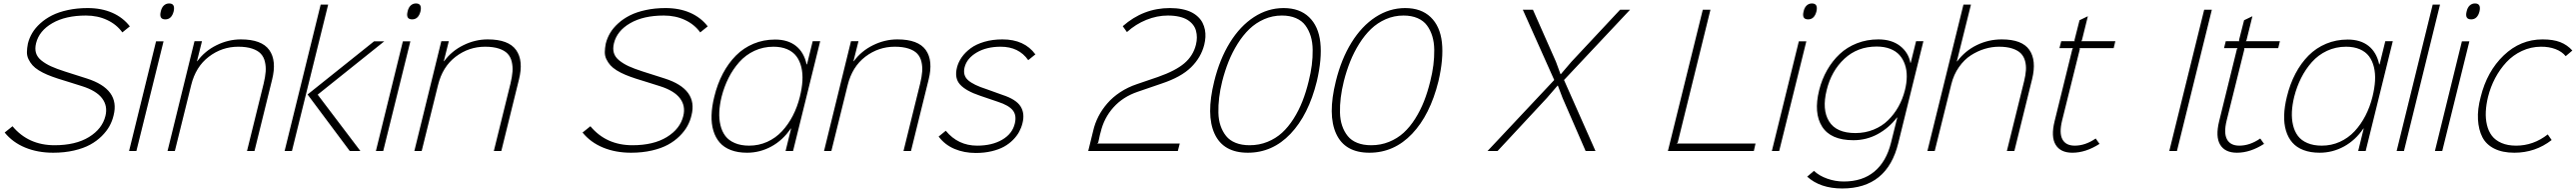

<svg xmlns="http://www.w3.org/2000/svg" viewBox="-20 -866 14782 1101"><path d="M631.8 -204.1Q624.5 -172.4 608.4 -143.1Q592.3 -113.8 563.7 -85.4Q535.2 -57.1 497.3 -36.4Q459.5 -15.6 404.8 -2.9Q350.1 9.8 285.2 9.8Q196.3 9.8 124.5 -19.8Q52.7 -49.3 6.8 -106L51.8 -142.1Q142.6 -33.2 293 -33.2Q414.1 -33.2 490.5 -80.1Q566.9 -127 585 -201.2Q599.1 -258.3 565.9 -302.2Q532.7 -346.2 450.2 -372.1Q441.9 -374.5 381.8 -393.6Q321.8 -412.6 313 -415Q278.3 -426.3 251.7 -437.5Q225.1 -448.7 202.6 -462.6Q180.2 -476.6 166.5 -491.9Q152.8 -507.3 143.6 -526.4Q134.3 -545.4 134.5 -567.4Q134.8 -589.4 140.1 -616.2Q147.9 -647.9 165 -676.8Q182.1 -705.6 211.2 -731.9Q240.2 -758.3 278.3 -777.6Q316.4 -796.9 369.1 -808.3Q421.9 -819.8 482.9 -819.8Q562.5 -819.8 624.3 -792.7Q686 -765.6 725.1 -714.8L682.1 -680.2Q649.4 -725.6 595 -751.2Q540.5 -776.9 473.1 -776.9Q356.4 -776.9 280.5 -733.2Q204.6 -689.5 187 -618.2Q179.2 -586.9 186.5 -562.5Q193.8 -538.1 217.8 -519Q241.7 -500 272.7 -485.8Q303.7 -471.7 352.1 -456.1L478 -416Q670.4 -354.5 631.8 -204.1Z M918.5 -628.9 762.7 0H720.7L875.5 -628.9ZM950.7 -846.2Q986.8 -846.2 976.6 -800.8Q964.8 -754.9 928.7 -754.9Q891.1 -754.9 902.8 -800.8Q907.7 -822.8 920.4 -834.5Q933.1 -846.2 950.7 -846.2Z M1541.5 -409.2 1440.4 0H1397.5L1493.2 -387.2Q1502.4 -425.3 1504.6 -455.1Q1506.8 -484.9 1500.2 -512.5Q1493.7 -540 1476.3 -558.3Q1459 -576.7 1426.5 -587.4Q1394 -598.1 1347.2 -598.1Q1253.9 -598.1 1178.5 -540.8Q1103 -483.4 1077.1 -377.9L983.4 0H941.4L1096.2 -629.9H1139.2L1110.4 -515.1H1112.3Q1155.3 -573.7 1222.9 -606.9Q1290.5 -640.1 1362.3 -640.1Q1481.9 -640.1 1525.4 -579.1Q1568.8 -518.1 1541.5 -409.2Z M1863.3 -839.8 1655.3 0H1613.3L1820.3 -839.8ZM1804.2 -321.8 2048.3 0H1987.3L1745.1 -324.2L2126.5 -628.9H2185.1L1804.2 -324.2Z M2335 -628.9 2179.2 0H2137.2L2292 -628.9ZM2367.2 -846.2Q2403.3 -846.2 2393.1 -800.8Q2381.3 -754.9 2345.2 -754.9Q2307.6 -754.9 2319.3 -800.8Q2324.2 -822.8 2336.9 -834.5Q2349.6 -846.2 2367.2 -846.2Z M2958 -409.2 2856.9 0H2814L2909.7 -387.2Q2918.9 -425.3 2921.1 -455.1Q2923.3 -484.9 2916.7 -512.5Q2910.2 -540 2892.8 -558.3Q2875.5 -576.7 2843 -587.4Q2810.5 -598.1 2763.7 -598.1Q2670.4 -598.1 2595 -540.8Q2519.5 -483.4 2493.7 -377.9L2399.9 0H2357.9L2512.7 -629.9H2555.7L2526.9 -515.1H2528.8Q2571.8 -573.7 2639.4 -606.9Q2707 -640.1 2778.8 -640.1Q2898.4 -640.1 2941.9 -579.1Q2985.4 -518.1 2958 -409.2Z M3948.2 -204.1Q3940.9 -172.4 3924.8 -143.1Q3908.7 -113.8 3880.1 -85.4Q3851.6 -57.1 3813.7 -36.4Q3775.9 -15.6 3721.2 -2.9Q3666.5 9.8 3601.6 9.8Q3512.7 9.8 3440.9 -19.8Q3369.1 -49.3 3323.2 -106L3368.2 -142.1Q3459 -33.2 3609.4 -33.2Q3730.5 -33.2 3806.9 -80.1Q3883.3 -127 3901.4 -201.2Q3915.5 -258.3 3882.3 -302.2Q3849.1 -346.2 3766.6 -372.1Q3758.3 -374.5 3698.2 -393.6Q3638.2 -412.6 3629.4 -415Q3594.7 -426.3 3568.1 -437.5Q3541.5 -448.7 3519 -462.6Q3496.6 -476.6 3482.9 -491.9Q3469.2 -507.3 3460 -526.4Q3450.7 -545.4 3450.9 -567.4Q3451.2 -589.4 3456.5 -616.2Q3464.4 -647.9 3481.4 -676.8Q3498.5 -705.6 3527.6 -731.9Q3556.6 -758.3 3594.7 -777.6Q3632.8 -796.9 3685.5 -808.3Q3738.3 -819.8 3799.3 -819.8Q3878.9 -819.8 3940.7 -792.7Q4002.4 -765.6 4041.5 -714.8L3998.5 -680.2Q3965.8 -725.6 3911.4 -751.2Q3856.9 -776.9 3789.6 -776.9Q3672.9 -776.9 3596.9 -733.2Q3521 -689.5 3503.4 -618.2Q3495.6 -586.9 3502.9 -562.5Q3510.3 -538.1 3534.2 -519Q3558.1 -500 3589.1 -485.8Q3620.1 -471.7 3668.5 -456.1L3794.4 -416Q3986.8 -354.5 3948.2 -204.1Z M4570.3 -311Q4582.5 -359.9 4585 -402.6Q4587.4 -445.3 4578.6 -481.4Q4569.8 -517.6 4550.3 -543.5Q4530.8 -569.3 4497.3 -583.7Q4463.9 -598.1 4418.9 -598.1Q4359.9 -598.1 4309.3 -574.5Q4258.8 -550.8 4222.4 -509.8Q4186 -468.8 4160.9 -418.7Q4135.7 -368.7 4121.1 -311Q4109.9 -265.1 4107.9 -224.6Q4106 -184.1 4114.5 -148.2Q4123 -112.3 4142.6 -86.4Q4162.1 -60.5 4197 -45.7Q4231.9 -30.8 4279.3 -30.8Q4334.5 -30.8 4383.1 -52.7Q4431.6 -74.7 4467.8 -113.5Q4503.9 -152.3 4529.8 -202.4Q4555.7 -252.4 4570.3 -311ZM4687 -629.9 4531.2 0H4488.3L4520 -128.9H4518.1Q4472.7 -62 4407 -26.1Q4341.3 9.8 4267.1 9.8Q4214.4 9.8 4174.6 -5.4Q4134.8 -20.5 4110.4 -48.6Q4085.9 -76.7 4074 -116.5Q4062 -156.2 4063.5 -205.1Q4064.9 -253.9 4079.1 -311Q4096.7 -383.8 4128.2 -443.6Q4159.7 -503.4 4203.4 -547.4Q4247.1 -591.3 4304.4 -615.2Q4361.8 -639.2 4428.2 -639.2Q4501.5 -639.2 4547.6 -602.8Q4593.8 -566.4 4608.9 -497.1H4611.3L4644 -629.9Z M5309.1 -409.2 5208 0H5165L5260.7 -387.2Q5270 -425.3 5272.2 -455.1Q5274.4 -484.9 5267.8 -512.5Q5261.2 -540 5243.9 -558.3Q5226.6 -576.7 5194.1 -587.4Q5161.6 -598.1 5114.7 -598.1Q5021.5 -598.1 4946 -540.8Q4870.6 -483.4 4844.7 -377.9L4751 0H4709L4863.8 -629.9H4906.7L4877.9 -515.1H4879.9Q4922.9 -573.7 4990.5 -606.9Q5058.1 -640.1 5129.9 -640.1Q5249.5 -640.1 5293 -579.1Q5336.4 -518.1 5309.1 -409.2Z M5847.7 -159.2Q5841.3 -133.3 5828.6 -109.9Q5815.9 -86.4 5793.7 -64Q5771.5 -41.5 5742.2 -25.1Q5712.9 -8.8 5671.1 1.2Q5629.4 11.2 5580.1 11.2Q5512.7 11.2 5457.5 -12.2Q5402.3 -35.6 5366.7 -83L5407.7 -116.2Q5478 -30.8 5587.9 -30.8Q5672.9 -30.8 5731.2 -64.7Q5789.6 -98.6 5803.7 -157.2Q5815.4 -204.6 5792.2 -233.4Q5769 -262.2 5707 -282.2Q5700.7 -284.2 5655.8 -299.6Q5610.8 -314.9 5605 -316.9Q5523.4 -344.2 5490 -380.9Q5456.5 -417.5 5471.7 -478Q5479.5 -509.3 5499 -537.4Q5518.6 -565.4 5550 -588.9Q5581.5 -612.3 5628.7 -626.2Q5675.8 -640.1 5732.9 -640.1Q5858.9 -640.1 5921.9 -554.2L5880.9 -521Q5827.1 -598.1 5722.7 -598.1Q5641.6 -598.1 5585.2 -564.9Q5528.8 -531.7 5515.6 -480Q5504.4 -434.1 5535.6 -406.2Q5566.9 -378.4 5640.6 -355Q5660.2 -348.6 5732.9 -321.8Q5811 -296.4 5836.7 -256.1Q5862.3 -215.8 5847.7 -159.2Z M6891.1 -609.9Q6872.6 -536.1 6815.2 -480Q6757.8 -423.8 6647.5 -387.2L6509.3 -339.8Q6424.3 -311 6369.9 -250.2Q6315.4 -189.5 6296.4 -107.9Q6295.4 -106.9 6292.2 -92.8Q6289.1 -78.6 6285.9 -63.7Q6282.7 -48.8 6282.2 -47.9L6276.4 -43H6750.5L6739.3 0H6225.1L6253.4 -115.2Q6263.2 -158.2 6283.4 -197.8Q6303.7 -237.3 6334.5 -272.9Q6365.2 -308.6 6408.9 -337.4Q6452.6 -366.2 6505.4 -383.8L6625.5 -424.8Q6726.1 -460 6776.9 -503.2Q6827.6 -546.4 6843.3 -609.9Q6848.6 -631.3 6848.6 -651.1Q6848.6 -670.9 6843.5 -689.9Q6838.4 -709 6825.9 -724.6Q6813.5 -740.2 6794.7 -752Q6775.9 -763.7 6747.1 -770.3Q6718.3 -776.9 6682.1 -776.9Q6620.1 -776.9 6558.8 -752.2Q6497.6 -727.5 6447.3 -682.1L6423.3 -715.8Q6541.5 -819.8 6693.4 -819.8Q6731.4 -819.8 6763.2 -813.5Q6794.9 -807.1 6817.1 -795.9Q6839.4 -784.7 6855.7 -769Q6872.1 -753.4 6881.3 -735.1Q6890.6 -716.8 6894.8 -695.8Q6898.9 -674.8 6897.7 -653.3Q6896.5 -631.8 6891.1 -609.9Z M7490.2 -399.9Q7502.4 -448.2 7508.1 -492.4Q7513.7 -536.6 7513.2 -580.1Q7512.7 -623.5 7502 -658.4Q7491.2 -693.4 7471.4 -720.2Q7451.7 -747.1 7417.2 -762Q7382.8 -776.9 7336.4 -776.9Q7282.7 -776.9 7234.9 -755.9Q7187 -734.9 7150.1 -699.5Q7113.3 -664.1 7082.5 -615Q7051.8 -565.9 7030.5 -512.7Q7009.3 -459.5 6994.1 -399.9Q6981.9 -350.6 6976.6 -306.4Q6971.2 -262.2 6972.2 -220.2Q6973.1 -178.2 6984.6 -144.8Q6996.1 -111.3 7016.6 -85.9Q7037.1 -60.5 7071.3 -46.9Q7105.5 -33.2 7151.4 -33.2Q7206.1 -33.2 7253.7 -52.5Q7301.3 -71.8 7337.4 -104.7Q7373.5 -137.7 7403.6 -185.1Q7433.6 -232.4 7454.3 -285.2Q7475.1 -337.9 7490.2 -399.9ZM7537.1 -399.9Q7489.3 -207 7386 -98.6Q7282.7 9.8 7141.1 9.8Q7000.5 9.8 6950.4 -98.6Q6900.4 -207 6948.2 -399.9Q6979.5 -526.9 7038.1 -621.6Q7096.7 -716.3 7176.3 -768.1Q7255.9 -819.8 7346.2 -819.8Q7438 -819.8 7492.4 -767.8Q7546.9 -715.8 7557.1 -622.6Q7567.4 -529.3 7537.1 -399.9Z M8188 -399.9Q8200.2 -448.2 8205.8 -492.4Q8211.4 -536.6 8210.9 -580.1Q8210.4 -623.5 8199.7 -658.4Q8189 -693.4 8169.2 -720.2Q8149.4 -747.1 8115 -762Q8080.6 -776.9 8034.2 -776.9Q7980.5 -776.9 7932.6 -755.9Q7884.8 -734.9 7847.9 -699.5Q7811 -664.1 7780.3 -615Q7749.5 -565.9 7728.3 -512.7Q7707 -459.5 7691.9 -399.9Q7679.7 -350.6 7674.3 -306.4Q7668.9 -262.2 7669.9 -220.2Q7670.9 -178.2 7682.4 -144.8Q7693.8 -111.3 7714.4 -85.9Q7734.9 -60.5 7769 -46.9Q7803.2 -33.2 7849.1 -33.2Q7903.8 -33.2 7951.4 -52.5Q7999 -71.8 8035.2 -104.7Q8071.3 -137.7 8101.3 -185.1Q8131.3 -232.4 8152.1 -285.2Q8172.9 -337.9 8188 -399.9ZM8234.9 -399.9Q8187 -207 8083.7 -98.6Q7980.5 9.8 7838.9 9.8Q7698.2 9.8 7648.2 -98.6Q7598.1 -207 7646 -399.9Q7677.2 -526.9 7735.8 -621.6Q7794.4 -716.3 7874 -768.1Q7953.6 -819.8 8043.9 -819.8Q8135.7 -819.8 8190.2 -767.8Q8244.6 -715.8 8254.9 -622.6Q8265.1 -529.3 8234.9 -399.9Z M8955.6 -407.2 9136.2 0H9079.6L8947.3 -304.2L8920.4 -375H8918.5L8857.4 -304.2L8574.2 0H8516.6L8899.4 -407.2L8719.2 -810.1H8777.3L8909.2 -512.2L8935.5 -440.9H8937.5L8998.5 -512.2L9277.3 -810.1H9334.5Z M10054.7 -43 10044.9 0H9551.8L9752 -810.1H9795.9L9607.9 -47.9L9601.6 -43Z M10346.2 -628.9 10190.4 0H10148.4L10303.2 -628.9ZM10378.4 -846.2Q10414.6 -846.2 10404.3 -800.8Q10392.6 -754.9 10356.4 -754.9Q10318.8 -754.9 10330.6 -800.8Q10335.4 -822.8 10348.1 -834.5Q10360.8 -846.2 10378.4 -846.2Z M10912.1 -349.1Q10922.4 -390.1 10922.6 -427.2Q10922.9 -464.4 10912.1 -495.8Q10901.4 -527.3 10880.9 -550.3Q10860.4 -573.2 10826.9 -586.2Q10793.5 -599.1 10750 -599.1Q10640.1 -599.1 10564.9 -529.3Q10489.7 -459.5 10462.9 -349.1Q10435.1 -237.3 10476.6 -170.2Q10518.1 -103 10627.9 -103Q10683.6 -103 10731.9 -122.6Q10780.3 -142.1 10815.2 -176.3Q10850.1 -210.4 10874.8 -254.4Q10899.4 -298.3 10912.1 -349.1ZM10976.1 -629.9H11018.1L10874 -45.9Q10810.5 214.8 10552.2 214.8Q10426.3 214.8 10351.1 147L10390.1 113.8Q10419.9 142.1 10466.1 158.4Q10512.2 174.8 10561 174.8Q10668.5 174.8 10736.8 117.7Q10805.2 60.5 10832 -46.9L10868.2 -191.9H10866.2Q10819.8 -131.8 10755.6 -96.9Q10691.4 -62 10616.2 -62Q10486.3 -62 10436.8 -139.9Q10387.2 -217.8 10419.9 -349.1Q10435.5 -411.6 10465.6 -464.1Q10495.6 -516.6 10537.8 -556.2Q10580.1 -595.7 10637 -617.9Q10693.8 -640.1 10759.3 -640.1Q10835.4 -640.1 10883.8 -602.8Q10932.1 -565.4 10943.4 -505.9H10945.3Z M11642.1 -413.1 11540 0H11497.1L11596.2 -400.9Q11604.5 -435.1 11606.4 -462.6Q11608.4 -490.2 11601.6 -516.1Q11594.7 -542 11577.6 -559.6Q11560.5 -577.1 11528.8 -587.6Q11497.1 -598.1 11452.1 -598.1Q11411.1 -598.1 11370.4 -585.9Q11329.6 -573.7 11291 -549.1Q11252.4 -524.4 11222.2 -481.4Q11191.9 -438.5 11178.2 -382.8L11083 0H11041L11248 -839.8H11291L11210 -514.2H11211.9Q11257.3 -574.7 11324.5 -607.4Q11391.6 -640.1 11467.8 -640.1Q11584.5 -640.1 11626.2 -579.8Q11668 -519.5 11642.1 -413.1Z M12006.8 -71.8 12028.8 -41Q11949.7 9.8 11873 9.8Q11804.7 9.8 11776.9 -36.1Q11749 -82 11771 -170.9L11873 -585L11877 -589.8H11798.8L11809.1 -629.9H11886.7L11884.8 -634.8L11914.1 -750L11961.9 -772.9L11927.7 -634.8L11923.8 -629.9H12119.6L12109.9 -589.8H11914.1L11916 -585L11814 -174.8Q11796.4 -103 11815.9 -66.9Q11835.4 -30.8 11886.7 -30.8Q11947.3 -30.8 12006.8 -71.8Z M12673.3 -810.1 12473.1 0H12429.2L12629.4 -810.1Z M12951.2 -71.8 12973.1 -41Q12894 9.8 12817.4 9.8Q12749 9.8 12721.2 -36.1Q12693.4 -82 12715.3 -170.9L12817.4 -585L12821.3 -589.8H12743.2L12753.4 -629.9H12831.1L12829.1 -634.8L12858.4 -750L12906.2 -772.9L12872.1 -634.8L12868.2 -629.9H13064L13054.2 -589.8H12858.4L12860.4 -585L12758.3 -174.8Q12740.7 -103 12760.3 -66.9Q12779.8 -30.8 12831.1 -30.8Q12891.6 -30.8 12951.2 -71.8Z M13595.2 -311Q13607.4 -359.9 13609.9 -402.6Q13612.3 -445.3 13603.5 -481.4Q13594.7 -517.6 13575.2 -543.5Q13555.7 -569.3 13522.2 -583.7Q13488.8 -598.1 13443.8 -598.1Q13384.8 -598.1 13334.2 -574.5Q13283.7 -550.8 13247.3 -509.8Q13210.9 -468.8 13185.8 -418.7Q13160.6 -368.7 13146 -311Q13134.8 -265.1 13132.8 -224.6Q13130.9 -184.1 13139.4 -148.2Q13147.9 -112.3 13167.5 -86.4Q13187 -60.5 13221.9 -45.7Q13256.8 -30.8 13304.2 -30.8Q13359.4 -30.8 13408 -52.7Q13456.5 -74.7 13492.7 -113.5Q13528.8 -152.3 13554.7 -202.4Q13580.6 -252.4 13595.2 -311ZM13711.9 -629.9 13556.2 0H13513.2L13544.9 -128.9H13543Q13497.6 -62 13431.9 -26.1Q13366.2 9.8 13292 9.8Q13239.3 9.8 13199.5 -5.4Q13159.7 -20.5 13135.3 -48.6Q13110.8 -76.7 13098.9 -116.5Q13086.9 -156.2 13088.4 -205.1Q13089.8 -253.9 13104 -311Q13121.6 -383.8 13153.1 -443.6Q13184.6 -503.4 13228.3 -547.4Q13272 -591.3 13329.3 -615.2Q13386.7 -639.2 13453.1 -639.2Q13526.4 -639.2 13572.5 -602.8Q13618.7 -566.4 13633.8 -497.1H13636.2L13668.9 -629.9Z M13982.9 -839.8 13775.9 0H13733.9L13940.9 -839.8Z M14151.4 -628.9 13995.6 0H13953.6L14108.4 -628.9ZM14183.6 -846.2Q14219.7 -846.2 14209.5 -800.8Q14197.8 -754.9 14161.6 -754.9Q14124 -754.9 14135.7 -800.8Q14140.6 -822.8 14153.3 -834.5Q14166 -846.2 14183.6 -846.2Z M14601.1 -95.2 14623.5 -63Q14529.8 9.8 14409.2 9.8Q14341.3 9.8 14294.4 -13.7Q14247.6 -37.1 14225.8 -79.6Q14204.1 -122.1 14200.7 -180.9Q14197.3 -239.7 14216.3 -310.1Q14252.4 -456.5 14348.4 -548.3Q14444.3 -640.1 14571.3 -640.1Q14632.3 -640.1 14672.9 -624.3Q14713.4 -608.4 14742.2 -576.2L14704.1 -543.9Q14682.6 -570.3 14645.3 -584.5Q14607.9 -598.6 14561.5 -598.1Q14503.9 -597.7 14452.6 -573.7Q14401.4 -549.8 14363.8 -509.3Q14326.2 -468.8 14299.3 -418Q14272.5 -367.2 14258.3 -310.1Q14247.6 -265.6 14245.6 -225.6Q14243.7 -185.5 14252.2 -149.7Q14260.7 -113.8 14280.5 -87.6Q14300.3 -61.5 14335.7 -46.1Q14371.1 -30.8 14419.4 -30.8Q14518.6 -30.8 14601.1 -95.2Z"/></svg>

Font: Sinkin Sans 200 X Light Italic
Style: Regular
Weight: 200
Italic angle: -112°
Designer: Keith Bates
Foundry: K-Type
Version: Sinkin Sans (version 1.0)  by Keith Bates   •   © 2014   www